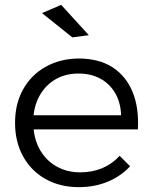

<svg xmlns="http://www.w3.org/2000/svg" viewBox="-20 -769 628 791"><path d="M479 -294Q477 -347 454.5 -385.5Q432 -424 393.5 -445Q355 -466 303 -466Q248 -466 206.5 -441Q165 -416 141 -371Q117 -326 117 -266Q117 -204 141.5 -157.5Q166 -111 210 -85Q254 -59 310 -59Q410 -59 473 -127L516 -84Q478 -43 424 -20.5Q370 2 305 2Q227 2 167.5 -31.5Q108 -65 75 -125Q42 -185 42 -263Q42 -341 75 -400.5Q108 -460 167.5 -493.5Q227 -527 303 -528Q388 -528 444 -491.5Q500 -455 526.5 -389.5Q553 -324 548 -236H103V-294ZM232 -749 346 -624 278 -615 153 -715Z"/></svg>

Font: Alexandria Light
Style: Regular
Weight: 300
Designer: Mohamed Gaber
Foundry: Kief Type Foundry
Version: Version 5.100